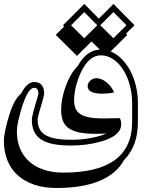

<svg xmlns="http://www.w3.org/2000/svg" viewBox="-76 -626 776 976"><path d="M625 -5.9Q625 116.2 555.2 187Q475.6 329.6 209.5 329.6Q146.5 329.6 96.9 312.5Q47.4 295.4 13.4 264.4Q-20.5 233.4 -38.3 189.2Q-56.2 145 -56.2 90.8Q-56.2 45.9 -28.3 -43Q-15.6 -84.5 -0.5 -110.8Q14.6 -137.2 30.8 -149.4Q61 -209 97.2 -209Q148.4 -209 148.4 -149.4Q148.4 -145 146 -135Q143.6 -125 139.9 -112.1Q136.2 -99.1 131.8 -85Q127.4 -70.8 123.8 -57.6Q120.1 -44.4 117.7 -33.7Q115.2 -22.9 115.2 -17.1Q115.2 9.3 124.8 28.6Q134.3 47.9 154.8 60.3Q175.3 72.8 207.8 78.6Q240.2 84.5 285.6 84.5Q307.6 84.5 331.1 82.8Q354.5 81.1 377.4 77.1Q400.4 73.2 422.4 67.4Q444.3 61.5 463.4 53.2H454.6Q452.6 53.2 445.8 53.5Q439 53.7 431.4 53.7Q423.8 53.7 417.5 54Q411.1 54.2 410.2 54.2Q361.3 54.2 327.6 47.4Q293.9 40.5 273.4 25.9Q252.9 11.2 243.9 -11.5Q234.9 -34.2 234.9 -65.4Q234.9 -139.2 271.5 -219.7Q282.2 -243.2 294.2 -260.7Q306.2 -278.3 319.8 -291.5Q364.3 -371.1 431.2 -374L389.2 -415.5L315.4 -341.8L207.5 -448.7L250 -491.2L244.1 -497.6L352.5 -606L426.3 -531.2L501 -606L607.9 -497.6L564.9 -455.1L571.3 -448.7L486.3 -364.3Q517.1 -352.1 542.7 -326.2Q568.4 -300.3 586.7 -265.6Q605 -231 615 -189Q625 -147 625 -102.5ZM352.1 -564.5 285.2 -497.6 352.1 -431.6 418.5 -497.6ZM500.5 -564.5 433.6 -497.6 500.5 -431.6 566.9 -497.6ZM503.9 -156.2Q488.8 -152.8 473.6 -151.4Q458.5 -149.9 443.8 -149.9Q369.6 -149.9 369.6 -188Q369.6 -196.3 373.5 -203.9Q377.4 -211.4 383.5 -216.8Q389.6 -222.2 397.7 -225.3Q405.8 -228.5 414.6 -228.5Q426.3 -228.5 439.5 -223.1Q452.6 -217.8 464.8 -208.3Q477.1 -198.7 487.3 -185.3Q497.6 -171.9 503.9 -156.2ZM595.7 -102.5Q595.7 -149.9 583.7 -193.6Q571.8 -237.3 550.5 -271Q529.3 -304.7 500 -324.7Q470.7 -344.7 436 -344.7Q375.5 -344.7 334.5 -256.3Q300.8 -182.6 300.8 -114.3Q300.8 -90.8 308.3 -73.7Q315.9 -56.6 333 -45.7Q350.1 -34.7 377.9 -29.3Q405.8 -23.9 446.8 -23.9Q452.6 -23.9 464.8 -24.2Q477.1 -24.4 490.2 -24.7Q503.4 -24.9 515.6 -25.1Q527.8 -25.4 533.7 -25.4Q540 -11.2 540 5.9Q540 64.5 436.5 93.8Q399.4 104 362.3 108.9Q325.2 113.8 285.6 113.8Q232.4 113.8 194.3 106.2Q156.2 98.6 132.3 82.5Q108.4 66.4 97.2 41.7Q85.9 17.1 85.9 -17.1Q85.9 -23.9 88.4 -35.9Q90.8 -47.9 94.5 -61.8Q98.1 -75.7 102.5 -90.3Q106.9 -105 110.6 -117.4Q114.3 -129.9 116.7 -138.7Q119.1 -147.5 119.1 -149.4Q119.1 -179.7 97.2 -179.7Q66.9 -179.7 36.1 -83Q9.8 1.5 9.8 42Q9.8 89.8 25.6 128.4Q41.5 167 71.8 194.3Q102.1 221.7 146 236.6Q189.9 251.5 246.1 251.5Q595.7 251.5 595.7 -5.9Z"/></svg>

Font: XB Kayhan Sayeh
Style: Regular
Weight: 700
Designer: Behnam
Foundry: Irmug
Version: Version 7.300 2009